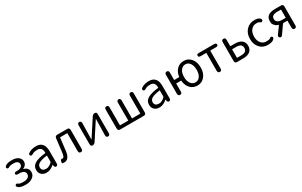

<svg xmlns="http://www.w3.org/2000/svg" viewBox="275 -2206 6088 3867"><g transform="rotate(-30 3319.0 -272.0)"><path d="M247 13Q126 13 79 -25Q39 -58 61 -85Q84 -113 124 -79Q146 -60 239 -60Q297 -60 335.5 -86.5Q374 -113 374 -157Q374 -250 235 -250H212Q160 -250 160 -283Q160 -316 212 -316H222Q286 -316 319.5 -338.5Q353 -361 353 -401.5Q353 -442 322.5 -463Q292 -484 240 -484Q160 -484 136 -467Q93 -437 73 -466Q52 -495 95 -525Q140 -557 245 -557Q329 -557 383 -521Q442 -481 442 -411Q442 -371 418 -338.5Q394 -306 361 -294Q352 -290 352 -287.5Q352 -285 360 -283Q466 -257 466 -150Q466 -77 400 -31Q338 13 247 13Z M727 13Q657 13 612.5 -28Q568 -69 568 -141Q568 -229 647.5 -276.5Q727 -324 896 -343Q902 -344 902 -351Q902 -481 790 -481Q713 -481 673 -454Q629 -425 609 -455Q589 -485 633 -513Q702 -557 805 -557Q901 -557 949 -496Q993 -439 993 -334V-51Q993 0 956 2Q919 5 912 -46L911 -58Q910 -65 908.5 -65Q907 -65 894 -54Q813 13 727 13ZM753 -60Q791 -60 805 -67Q828 -78 851 -90Q860 -95 891 -122Q902 -132 902 -147V-279Q902 -284 897 -283Q769 -268 711 -234Q657 -202 657 -147Q657 -103 685 -80Q710 -60 753 -60Z M1135 13Q1111 13 1096 8.5Q1081 4 1091 -38Q1101 -79 1122 -76Q1127 -75 1151 -75Q1187 -75 1200 -191L1236 -493Q1242 -543 1292 -543H1523Q1575 -543 1575 -491V-52Q1575 0 1529 0Q1483 0 1483 -52V-464Q1483 -469 1478 -469H1321Q1314 -469 1313 -462L1278 -168Q1254 13 1135 13Z M1802 0Q1759 0 1759 -52V-491Q1759 -543 1803 -543Q1848 -542 1847 -490L1839 -121Q1839 -116 1841 -116Q1843 -116 1850 -127L2098 -507Q2121 -543 2163 -543Q2206 -543 2206 -491V-52Q2206 0 2162 0Q2117 -1 2118 -53L2126 -423Q2126 -428 2124 -428Q2122 -428 2115 -417L1867 -36Q1844 0 1802 0Z M2442 0Q2390 0 2390 -52V-491Q2390 -543 2435 -543Q2480 -543 2480 -491V-79Q2480 -74 2485 -74H2668Q2673 -74 2673 -79V-491Q2673 -543 2717 -543Q2760 -543 2760 -491V-79Q2760 -74 2765 -74H2948Q2953 -74 2953 -79V-491Q2953 -543 2998 -543Q3043 -543 3043 -491V-52Q3043 0 2991 0Z M3352 13Q3282 13 3237.5 -28Q3193 -69 3193 -141Q3193 -229 3272.5 -276.5Q3352 -324 3521 -343Q3527 -344 3527 -351Q3527 -481 3415 -481Q3338 -481 3298 -454Q3254 -425 3234 -455Q3214 -485 3258 -513Q3327 -557 3430 -557Q3526 -557 3574 -496Q3618 -439 3618 -334V-51Q3618 0 3581 2Q3544 5 3537 -46L3536 -58Q3535 -65 3533.5 -65Q3532 -65 3519 -54Q3438 13 3352 13ZM3378 -60Q3416 -60 3430 -67Q3453 -78 3476 -90Q3485 -95 3516 -122Q3527 -132 3527 -147V-279Q3527 -284 3522 -283Q3394 -268 3336 -234Q3282 -202 3282 -147Q3282 -103 3310 -80Q3335 -60 3378 -60Z M4075 -53Q4008 -122 3999 -233Q3999 -239 3993 -239H3887Q3882 -239 3882 -234V-52Q3882 0 3837 0Q3791 0 3791 -52V-491Q3791 -543 3837 -543Q3882 -543 3882 -491V-324Q3882 -319 3887 -319H3995Q4001 -319 4002 -325Q4013 -430 4079 -495Q4143 -557 4237 -557Q4338 -557 4403 -482Q4472 -403 4472 -271.5Q4472 -140 4403 -62Q4338 13 4238.5 13Q4139 13 4075 -53ZM4125 -120Q4166 -63 4232.5 -63Q4299 -63 4338.5 -120Q4378 -177 4378 -271Q4378 -365 4338.5 -423Q4299 -481 4232.5 -481Q4166 -481 4125 -423Q4084 -365 4084 -271Q4084 -177 4125 -120Z M4762 0Q4716 0 4716 -52V-464Q4716 -469 4711 -469H4586Q4534 -469 4534 -506Q4534 -543 4586 -543H4938Q4990 -543 4990 -506Q4990 -469 4938 -469H4812Q4807 -469 4807 -464V-52Q4807 0 4762 0Z M5162 0Q5110 0 5110 -52V-491Q5110 -543 5156 -543Q5201 -543 5201 -491V-348Q5201 -343 5206 -343H5304Q5405 -343 5460 -302Q5519 -259 5519 -172.5Q5519 -86 5460 -42Q5405 0 5304 0ZM5201 -78Q5201 -73 5206 -73H5294Q5363 -73 5396.5 -97.5Q5430 -122 5430 -173Q5430 -224 5397 -248Q5364 -272 5294 -272H5206Q5201 -272 5201 -267Z M5872 13Q5761 13 5691 -62Q5617 -139 5617 -270.5Q5617 -402 5696 -482Q5770 -557 5879 -557Q5965 -557 6000 -526Q6040 -492 6015 -463Q5989 -434 5950 -469Q5936 -481 5883 -481Q5808 -481 5760 -422.5Q5712 -364 5712 -270.5Q5712 -177 5758.5 -120Q5805 -63 5880 -63Q5949 -63 5965 -78Q6004 -113 6028 -86Q6052 -60 6013 -25Q5971 13 5872 13Z M6152 0Q6118 -25 6149 -67L6263 -223Q6266 -227 6261 -228Q6210 -244 6195 -262Q6178 -281 6161 -300Q6142 -321 6142 -382Q6142 -543 6355 -543H6494Q6546 -543 6546 -491V-52Q6546 0 6501 0Q6455 0 6455 -52V-210Q6455 -215 6450 -215H6367Q6354 -215 6346 -204L6216 -18Q6186 24 6152 0ZM6370 -281H6450Q6455 -281 6455 -286V-467Q6455 -472 6450 -472H6370Q6233 -472 6233 -380Q6233 -333 6269 -307Q6305 -281 6370 -281Z"/></g></svg>

Font: Resource Han Rounded KR
Style: Regular
Weight: 400
Designer: Cyano Hao (round all glyphs); Ryoko NISHIZUKA 西塚涼子 (kana, bopomofo & ideographs); Paul D. Hunt (Latin, Greek & Cyrillic)
Foundry: Cyano Hao
Version: 0.990